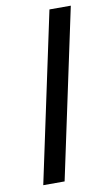

<svg xmlns="http://www.w3.org/2000/svg" viewBox="-83 -756 441 797"><g transform="rotate(-10 137.5 -357.0)"><path d="M33 0 185 -714H275L123 0Z"/></g></svg>

Font: Noto Sans
Style: Italic
Weight: 400
Italic angle: -12°
Designer: Monotype Design Team
Foundry: Monotype Imaging Inc.
Version: Version 2.013; ttfautohint (v1.8.4.7-5d5b)